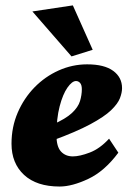

<svg xmlns="http://www.w3.org/2000/svg" viewBox="-20 -681 478 709"><path d="M200.2 7.8Q115.2 7.8 68.8 -35.2Q22.5 -78.1 22.5 -150.4Q22.5 -211.9 45.4 -265.1Q68.4 -318.4 107.4 -358.4Q146.5 -398.4 196.8 -420.9Q247.1 -443.4 301.8 -443.4Q365.2 -443.4 397.9 -419.4Q430.7 -395.5 430.7 -355.5Q430.7 -338.9 422.9 -318.4Q415 -297.9 390.1 -273.9Q365.2 -250 313.5 -222.2Q261.7 -194.3 173.8 -162.1V-220.7Q222.7 -242.2 245.6 -263.7Q268.6 -285.2 275.4 -307.6Q282.2 -330.1 282.2 -351.6Q282.2 -367.2 275.9 -374.5Q269.5 -381.8 260.7 -381.8Q246.1 -381.8 229 -357.4Q211.9 -333 200.2 -288.1Q188.5 -243.2 188.5 -181.6Q188.5 -139.6 205.1 -121.6Q221.7 -103.5 249 -103.5Q274.4 -103.5 311.5 -117.7Q348.6 -131.8 382.8 -168.9L417 -117.2Q366.2 -48.8 306.2 -20.5Q246.1 7.8 200.2 7.8ZM244.1 -472.7 99.6 -638.7 249 -661.1 322.3 -497.1Z"/></svg>

Font: Crimson Pro Black
Style: Italic
Weight: 900
Italic angle: -12°
Designer: Jacques Le Bailly
Foundry: Baron von Fonthausen
Version: Version 1.003